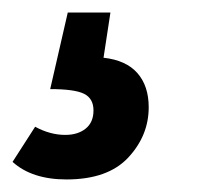

<svg xmlns="http://www.w3.org/2000/svg" viewBox="-58 -36 344 306"><path d="M107 56Q143 60 161 80.5Q179 101 179 135Q179 180 146.5 215Q114 250 48 250Q-7 250 -38 222L-2 166Q22 179 46 179Q66 179 78.5 169Q91 159 91 140Q91 121 76 113.5Q61 106 22 106L50 -16H118Z"/></svg>

Font: Fira Sans Extra Condensed Medium
Style: Italic
Weight: 500
Width: 3
Italic angle: -8°
Designer: Carrois Corporate & Edenspiekermann AG
Foundry: Carrois Corporate GbR & Edenspiekermann AG
Version: Version 4.203